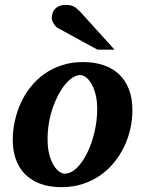

<svg xmlns="http://www.w3.org/2000/svg" viewBox="-20 -754 593 786"><path d="M377.9 -307.1Q377.9 -343.8 370.6 -370.1Q363.3 -396.5 352.8 -413.6Q342.3 -430.7 330.3 -438.7Q318.4 -446.8 309.1 -446.8Q293.9 -446.8 278.1 -436.8Q262.2 -426.8 247.3 -408.9Q232.4 -391.1 219.2 -366.5Q206.1 -341.8 196 -312.7Q186 -283.7 180.4 -251.2Q174.8 -218.8 174.8 -185.1Q174.8 -146.5 182.4 -119.4Q189.9 -92.3 200.9 -75.4Q211.9 -58.6 223.6 -50.8Q235.4 -43 244.1 -43Q270.5 -43 294.7 -66.9Q318.8 -90.8 337.4 -128.9Q356 -167 366.9 -213.9Q377.9 -260.7 377.9 -307.1ZM522 -303.2Q522 -263.7 513.2 -225.1Q504.4 -186.5 487.3 -151.6Q470.2 -116.7 445.3 -86.7Q420.4 -56.6 388.2 -34.7Q356 -12.7 316.7 -0.2Q277.3 12.2 231.9 12.2Q180.7 12.2 143.1 -2.4Q105.5 -17.1 80.8 -42.7Q56.2 -68.4 44.2 -103.8Q32.2 -139.2 32.2 -181.2Q32.2 -220.2 40.8 -259Q49.3 -297.9 65.7 -333.5Q82 -369.1 106.4 -399.4Q130.9 -429.7 162.8 -452.1Q194.8 -474.6 234.1 -487.3Q273.4 -500 319.8 -500Q365.7 -500 403.1 -487.5Q440.4 -475.1 466.8 -450.4Q493.2 -425.8 507.6 -388.9Q522 -352.1 522 -303.2ZM378.9 -550.8 216.8 -639.2Q211.4 -642.1 207 -647.2Q202.6 -652.3 199.2 -658.2Q195.8 -664.1 193.8 -670.2Q191.9 -676.3 191.9 -681.2Q191.9 -689.9 194.8 -699.5Q197.8 -709 204.3 -716.6Q210.9 -724.1 221.9 -729Q232.9 -733.9 249 -733.9Q259.3 -733.9 267.1 -732.4Q274.9 -731 282 -727.3Q289.1 -723.6 296.1 -717.5Q303.2 -711.4 312 -702.1L448.7 -550.8Z"/></svg>

Font: Charis SIL Phon
Style: Bold Italic
Weight: 700
Italic angle: -11°
Foundry: SIL International
Version: Version 5.000